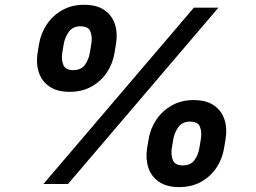

<svg xmlns="http://www.w3.org/2000/svg" viewBox="-20 -759 1055 792"><path d="M267.1 -380.2Q215.5 -380.2 183.6 -402.3Q151.8 -424.4 139.9 -461Q128.1 -497.5 135 -540.5L141.3 -578.6Q148.7 -622.1 173.3 -658.7Q197.9 -695.3 237.1 -717.3Q276.3 -739.3 326.7 -739.3Q379.1 -739.3 410.7 -717.3Q442.3 -695.3 454.2 -658.7Q466 -622.1 458.6 -578.6L452.3 -540.5Q445.4 -497 421.2 -460.6Q396.9 -424.1 357.8 -402.1Q318.7 -380.2 267.1 -380.2ZM281.8 -469.7Q314.7 -469.7 330.4 -491.8Q346.1 -513.9 350.4 -540.5L356.8 -578.6Q361.3 -605.5 353.4 -628Q345.4 -650.5 311.8 -650.5Q280.1 -650.5 263.8 -627.6Q247.5 -604.7 243.2 -578.6L236.8 -540.5Q232.5 -513.9 241.1 -491.8Q249.7 -469.7 281.8 -469.7ZM719 12.8Q667.4 12.8 635.5 -9.2Q603.6 -31.3 591.8 -67.9Q580 -104.5 586.8 -147.5L593.2 -185.6Q600.5 -229.1 625.2 -265.7Q649.8 -302.3 689 -324.3Q728.2 -346.2 778.6 -346.2Q831 -346.2 862.6 -324.3Q894.2 -302.3 906 -265.7Q917.9 -229.1 910.5 -185.6L904.2 -147.5Q897.3 -104 873.1 -67.5Q848.8 -31.1 809.7 -9.1Q770.6 12.8 719 12.8ZM733.7 -76.7Q766.6 -76.7 782.3 -98.8Q798 -120.8 802.3 -147.5L808.6 -185.6Q813.2 -212.5 805.2 -235Q797.3 -257.4 763.6 -257.4Q731.9 -257.4 715.7 -234.6Q699.4 -211.7 695 -185.6L688.7 -147.5Q684.4 -120.8 693 -98.8Q701.6 -76.7 733.7 -76.7ZM159.2 0 779.8 -727.5H881.1L260.5 0Z"/></svg>

Font: Adwaita Sans
Style: Italic
Weight: 400
Italic angle: -9.39999°
Designer: Rasmus Andersson
Foundry: rsms
Version: Version 4.001;git-9221beed3